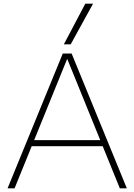

<svg xmlns="http://www.w3.org/2000/svg" viewBox="-20 -1020 728 1040"><path d="M21 0 320 -730H368L667 0H629L345 -699H343L59 0ZM135 -228V-261H553V-228ZM363 -780H326L442 -1000H484Z"/></svg>

Font: M PLUS 1 Thin ExtraLight
Style: Regular
Weight: 250
Version: Version 1.001